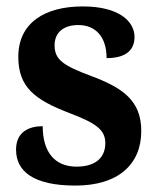

<svg xmlns="http://www.w3.org/2000/svg" viewBox="-20 -568 489 598"><path d="M215 10C347 10 420 -55 420 -160C420 -255 362 -295 262 -332C177 -364 150 -382 150 -427C150 -466 177 -490 224 -490C277 -490 312 -454 312 -387C371 -387 399 -411 399 -453C399 -501 351 -548 238 -548C118 -548 37 -496 37 -391C37 -296 89 -257 196 -216C277 -185 308 -165 308 -122C308 -80 281 -49 218 -49C151 -49 113 -94 113 -175C70 -175 30 -157 30 -102C30 -35 83 10 215 10Z"/></svg>

Font: Noto Serif Hebrew SemiCondensed
Style: Bold
Weight: 700
Width: 4
Designer: Monotype Design Team
Foundry: Monotype Imaging Inc.
Version: Version 2.004